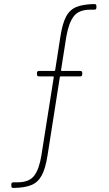

<svg xmlns="http://www.w3.org/2000/svg" viewBox="-20 -725 541 950"><path d="M447 -705Q457 -705 457 -695V-687Q457 -677 446 -677H426Q370 -677 345 -644.5Q320 -612 308 -543L282 -378Q282 -374 285 -374H377Q387 -374 387 -364V-357Q387 -347 377 -347H281Q276 -347 276 -343L215 45Q205 109 186.5 143Q168 177 135.5 190.5Q103 204 46 205Q36 205 36 195V187Q36 177 47 177H68Q124 177 149 144.5Q174 112 185 43L246 -343Q246 -347 243 -347H173Q163 -347 163 -357V-364Q163 -374 173 -374H248Q253 -374 253 -378L279 -545Q289 -609 307 -643Q325 -677 358 -690.5Q391 -704 447 -705Z"/></svg>

Font: Barlow Semi Condensed Thin
Style: Regular
Weight: 250
Width: 4
Designer: Jeremy Tribby
Foundry: Tribby Type
Version: Version 1.408